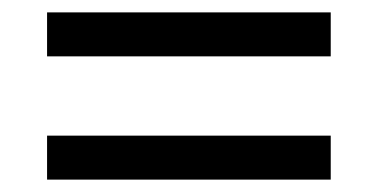

<svg xmlns="http://www.w3.org/2000/svg" viewBox="-20 -507 612 310"><path d="M56 -416V-487H514V-416ZM56 -217V-288H514V-217Z"/></svg>

Font: Noto Sans Meetei Mayek
Style: Regular
Weight: 400
Designer: Monotype Design Team and Neelakash Kshetrimayum
Foundry: Monotype Imaging Inc.
Version: Version 2.002